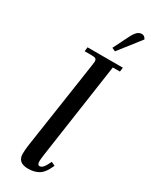

<svg xmlns="http://www.w3.org/2000/svg" viewBox="-234 -954 795 1009"><g transform="rotate(30 164.0 -449.5)"><path d="M74.2 -47.9Q74.2 -71.8 79.1 -105L158.2 -637.2Q160.2 -650.9 160.2 -655.8Q160.2 -668.5 153.3 -672.6Q146.5 -676.8 127.9 -676.8H86.9L89.8 -702.1H304.2L300.8 -676.8H257.8L174.8 -104Q169.9 -68.8 169.9 -58.1Q169.9 -35.2 183.1 -35.2Q201.7 -35.2 216.8 -64.9L228 -86.9L251 -76.2L240.2 -54.2Q222.2 -19 196.5 -6.1Q170.9 6.8 137.2 6.8Q74.2 6.8 74.2 -47.9ZM204.1 -765.1 250 -856.9Q263.7 -883.8 275.6 -894.8Q287.6 -905.8 303.2 -905.8Q319.3 -905.8 328.1 -887.2L225.1 -755.9Z"/></g></svg>

Font: Dihjauti S
Style: Bold Italic
Weight: 700
Italic angle: -9°
Designer: T. Christopher White
Version: Version 3.0.0